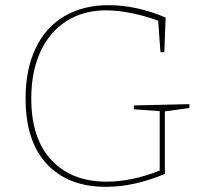

<svg xmlns="http://www.w3.org/2000/svg" viewBox="-20 -718 799 743"><path d="M713 -315V-300L618 -287V-45Q499 5 390 5Q244 5 161.5 -83Q79 -171 79 -337Q79 -450 118 -531.5Q157 -613 229.5 -655.5Q302 -698 400 -698Q509 -698 621 -650L616 -516H601L592 -638Q543 -656 489.5 -667Q436 -678 390 -678Q303 -678 237.5 -636.5Q172 -595 136.5 -518Q101 -441 101 -337Q101 -182 179 -98.5Q257 -15 393 -15Q490 -15 598 -58V-288L498 -295V-310Z"/></svg>

Font: Bitter Pro Thin
Style: Regular
Weight: 250
Designer: Sol Matas, and Bitter project Authors
Foundry: Sol Matas
Version: Version 1.010